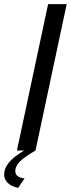

<svg xmlns="http://www.w3.org/2000/svg" viewBox="-62 -729 343 930"><path d="M171 -709H261L110 0Q56 31 34 53.5Q12 76 12 99Q12 131 57 135L26 181Q-8 174 -25 156.5Q-42 139 -42 116Q-42 87 -19 58.5Q4 30 55 0H20Z"/></svg>

Font: PTCRaleway Medium
Style: Italic
Weight: 500
Italic angle: -12°
Designer: Matt McInerney, Pablo Impallari, Rodrigo Fuenzalida
Foundry: Matt McInerney, Pablo Impallari, Rodrigo Fuenzalida
Version: Version 3.000g; ttfautohint (v1.5) -l 8 -r 28 -G 28 -x 14 -D